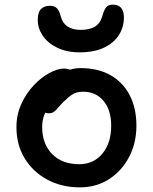

<svg xmlns="http://www.w3.org/2000/svg" viewBox="-20 -797 661 829"><path d="M325 12Q246 12 184 -21.5Q122 -55 86.5 -113.5Q51 -172 51 -248Q51 -302 72 -348Q93 -394 125.5 -428.5Q158 -463 193.5 -482Q229 -501 257 -501Q270 -501 280.5 -497Q291 -493 297 -485Q303 -477 303 -463Q303 -437 292.5 -417.5Q282 -398 250 -384Q221 -368 201.5 -347.5Q182 -327 172 -302.5Q162 -278 162 -249Q162 -176 205 -132Q248 -88 322 -88Q384 -88 422 -133.5Q460 -179 460 -254Q460 -322 427 -361.5Q394 -401 339 -401Q310 -401 292 -389Q274 -377 254 -357Q239 -342 230 -331Q221 -320 212.5 -314Q204 -308 190 -308Q174 -308 164 -318.5Q154 -329 154 -356Q154 -380 169 -406Q184 -432 208.5 -454Q233 -476 264 -489.5Q295 -503 327 -503Q403 -503 457 -472.5Q511 -442 540 -386Q569 -330 569 -254Q569 -179 537 -118.5Q505 -58 450 -23Q395 12 325 12ZM324 -571Q268 -571 227 -591Q186 -611 164.5 -643Q143 -675 143 -711Q143 -744 157 -758Q171 -772 195 -772Q214 -772 225 -762Q236 -752 243 -724Q251 -696 272.5 -682Q294 -668 329 -668Q366 -668 389 -681.5Q412 -695 421 -725Q429 -754 438.5 -765.5Q448 -777 467 -777Q491 -777 503 -763Q515 -749 515 -722Q515 -680 493.5 -646Q472 -612 429.5 -591.5Q387 -571 324 -571Z"/></svg>

Font: Shantell Sans Medium
Style: Regular
Weight: 500
Designer: Stephen Nixon, Anya Danilova, Shantell Martin
Foundry: Arrow Type
Version: Version 1.011;[c5ecc13dd]